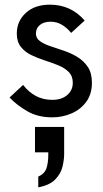

<svg xmlns="http://www.w3.org/2000/svg" viewBox="-20 -497 440 823"><path d="M204 6Q142 6 96.5 -20.5Q51 -47 21 -79L79 -133Q103 -102 134 -85.5Q165 -69 204 -69Q244 -69 268 -89.5Q292 -110 292 -142Q292 -171 274.5 -188.5Q257 -206 230 -217Q203 -228 172 -238Q141 -248 114 -261Q87 -274 69.5 -296Q52 -318 52 -353Q52 -406 90.5 -441.5Q129 -477 194 -477Q284 -477 343 -409L285 -356Q267 -378 245 -391Q223 -404 197 -404Q168 -404 151 -390Q134 -376 134 -353Q134 -333 151.5 -320.5Q169 -308 196 -299Q223 -290 254 -279.5Q285 -269 312 -252.5Q339 -236 356.5 -210Q374 -184 374 -142Q374 -94 350 -61Q326 -28 287 -11Q248 6 204 6ZM144 306V260Q171 248 179 224.5Q187 201 187 164V156H130V47H255V164Q255 187 248 217Q241 247 217 272Q193 297 144 306Z"/></svg>

Font: Lil Grotesk Medium
Style: Regular
Weight: 500
Designer: Bastien Sozeau
Foundry: NBR — Bastien Sozeau
Version: Version 3.003; ttfautohint (v1.8.4.7-5d5b);gftools[0.9.33]